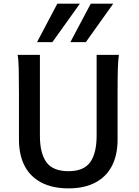

<svg xmlns="http://www.w3.org/2000/svg" viewBox="-20 -1011 754 1043"><path d="M618.7 -500.5V-251.5Q618.7 -170.9 589.1 -111.8Q559.6 -52.7 499.8 -20.3Q439.9 12.2 352.1 12.2Q263.2 12.2 202.9 -20.3Q142.6 -52.7 112.8 -111.8Q83 -170.9 83 -251.5V-500.5Q83 -587.4 81.8 -637Q80.6 -686.5 75.7 -712.9H196.8V-273.4Q196.8 -179.2 231.9 -130.1Q267.1 -81.1 352.1 -81.1Q435.5 -81.1 470.2 -130.1Q504.9 -179.2 504.9 -273.4V-712.9H626Q621.6 -685.5 620.1 -635.7Q618.7 -585.9 618.7 -500.5ZM414.1 -991.2 264.6 -782.2H181.2L291.5 -991.2ZM595.2 -991.2 446.3 -782.2H362.3L473.1 -991.2Z"/></svg>

Font: Lesson One Medium
Style: Regular
Weight: 500
Designer: But Ko, Victor Gaultney, Annie Olsen, Julie Remington, Don Collingsworth, Eric Hays, Becca Hirsbrunner
Version: Version 1.100